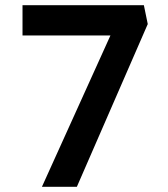

<svg xmlns="http://www.w3.org/2000/svg" viewBox="-20 -722 648 742"><path d="M142 0 429 -634 453 -585H67V-702H536L551 -629L277 0Z"/></svg>

Font: Lexend Exa Medium
Style: Regular
Weight: 500
Designer: Bonnie Shaver-Troup, Thomas Jockin
Foundry: Lexend
Version: Version 1.007